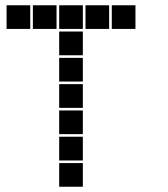

<svg xmlns="http://www.w3.org/2000/svg" viewBox="-20 -715 640 730"><path d="M6 -695Q5 -695 5 -695Q5 -695 5 -694V-606Q5 -605 5 -605Q5 -605 6 -605H94Q95 -605 95 -605Q95 -605 95 -606V-694Q95 -695 95 -695Q95 -695 94 -695ZM106 -695Q105 -695 105 -695Q105 -695 105 -694V-606Q105 -605 105 -605Q105 -605 106 -605H194Q195 -605 195 -605Q195 -605 195 -606V-694Q195 -695 195 -695Q195 -695 194 -695ZM206 -695Q205 -695 205 -695Q205 -695 205 -694V-606Q205 -605 205 -605Q205 -605 206 -605H294Q295 -605 295 -605Q295 -605 295 -606V-694Q295 -695 295 -695Q295 -695 294 -695ZM306 -695Q305 -695 305 -695Q305 -695 305 -694V-606Q305 -605 305 -605Q305 -605 306 -605H394Q395 -605 395 -605Q395 -605 395 -606V-694Q395 -695 395 -695Q395 -695 394 -695ZM406 -695Q405 -695 405 -695Q405 -695 405 -694V-606Q405 -605 405 -605Q405 -605 406 -605H494Q495 -605 495 -605Q495 -605 495 -606V-694Q495 -695 495 -695Q495 -695 494 -695ZM206 -595Q205 -595 205 -595Q205 -595 205 -594V-506Q205 -505 205 -505Q205 -505 206 -505H294Q295 -505 295 -505Q295 -505 295 -506V-594Q295 -595 295 -595Q295 -595 294 -595ZM206 -495Q205 -495 205 -495Q205 -495 205 -494V-406Q205 -405 205 -405Q205 -405 206 -405H294Q295 -405 295 -405Q295 -405 295 -406V-494Q295 -495 295 -495Q295 -495 294 -495ZM206 -395Q205 -395 205 -395Q205 -395 205 -394V-306Q205 -305 205 -305Q205 -305 206 -305H294Q295 -305 295 -305Q295 -305 295 -306V-394Q295 -395 295 -395Q295 -395 294 -395ZM206 -295Q205 -295 205 -295Q205 -295 205 -294V-206Q205 -205 205 -205Q205 -205 206 -205H294Q295 -205 295 -205Q295 -205 295 -206V-294Q295 -295 295 -295Q295 -295 294 -295ZM206 -195Q205 -195 205 -195Q205 -195 205 -194V-106Q205 -105 205 -105Q205 -105 206 -105H294Q295 -105 295 -105Q295 -105 295 -106V-194Q295 -195 295 -195Q295 -195 294 -195ZM206 -95Q205 -95 205 -95Q205 -95 205 -94V-6Q205 -5 205 -5Q205 -5 206 -5H294Q295 -5 295 -5Q295 -5 295 -6V-94Q295 -95 295 -95Q295 -95 294 -95Z"/></svg>

Font: Doto Black
Style: Regular
Weight: 900
Monospace: yes
Version: Version 1.000